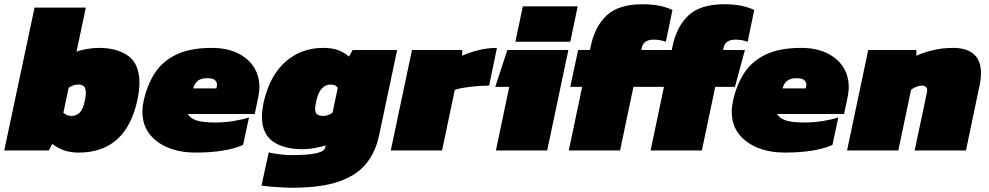

<svg xmlns="http://www.w3.org/2000/svg" viewBox="-42 -710 4665 906"><path d="M329 10Q289 10 259 -1Q229 -12 205 -31L188 0H-22L121 -674H363L319 -466Q339 -474 369 -479Q399 -484 425 -484Q511 -484 563.5 -446Q616 -408 616 -319Q616 -285 607 -241Q554 10 329 10ZM296 -163Q318 -163 334 -178.5Q350 -194 359 -237Q363 -256 363 -272Q363 -294 354 -302.5Q345 -311 328 -311Q304 -311 282 -296L257 -178Q265 -171 274 -167Q283 -163 296 -163Z M879 10Q811 10 754.5 -12Q698 -34 664 -77Q630 -120 630 -184Q630 -208 636 -235Q653 -311 689.5 -366.5Q726 -422 791 -453Q856 -484 958 -484Q1026 -484 1076.5 -460.5Q1127 -437 1154.5 -395.5Q1182 -354 1182 -299Q1182 -288 1180.5 -276.5Q1179 -265 1177 -253L1160 -172H844Q855 -153 883 -142.5Q911 -132 975 -132Q1020 -132 1063.5 -139.5Q1107 -147 1133 -156L1105 -26Q1023 10 879 10ZM870 -293H979L981 -302Q982 -305 982 -311Q982 -323 972 -332Q962 -341 936 -341Q906 -341 890.5 -328Q875 -315 870 -293Z M1335 176Q1319 176 1290 174.5Q1261 173 1233 170.5Q1205 168 1192 166L1226 9Q1245 14 1277 18Q1309 22 1331 22Q1408 22 1448.5 13.5Q1489 5 1493 -15L1495 -24Q1474 -17 1444 -11.5Q1414 -6 1388 -6Q1296 -6 1245 -43Q1194 -80 1194 -159Q1194 -174 1196 -191Q1198 -208 1202 -227Q1231 -354 1305.5 -419Q1380 -484 1483 -484Q1527 -484 1555 -473Q1583 -462 1605 -443L1622 -474H1832L1747 -72Q1731 6 1686.5 61.5Q1642 117 1557.5 146.5Q1473 176 1335 176ZM1482 -163Q1507 -163 1527 -178L1552 -296Q1545 -304 1538 -307.5Q1531 -311 1517 -311Q1495 -311 1477 -292.5Q1459 -274 1450 -231Q1448 -221 1446.5 -212.5Q1445 -204 1445 -197Q1445 -176 1455.5 -169.5Q1466 -163 1482 -163Z M1802 0 1902 -474H2139V-447Q2168 -461 2212.5 -472.5Q2257 -484 2303 -484L2266 -306Q2241 -306 2211 -303.5Q2181 -301 2152.5 -297Q2124 -293 2104 -286L2044 0Z M2390 -513 2425 -680H2684L2649 -513ZM2298 0 2361 -300H2295L2352 -474H2640L2540 0Z M2642 0 2705 -300H2649L2686 -474H2742L2745 -489Q2764 -584 2820.5 -637Q2877 -690 2990 -690Q3074 -690 3131 -663L3100 -513Q3073 -523 3042 -523Q2994 -523 2986 -483L2984 -474H3087L3040 -300H2947L2884 0Z M3028 0 3091 -300H3035L3072 -474H3128L3131 -489Q3150 -584 3206.5 -637Q3263 -690 3376 -690Q3460 -690 3517 -663L3486 -513Q3459 -523 3428 -523Q3380 -523 3372 -483L3370 -474H3473L3426 -300H3333L3270 0Z M3660 10Q3592 10 3535.5 -12Q3479 -34 3445 -77Q3411 -120 3411 -184Q3411 -208 3417 -235Q3434 -311 3470.5 -366.5Q3507 -422 3572 -453Q3637 -484 3739 -484Q3807 -484 3857.5 -460.5Q3908 -437 3935.5 -395.5Q3963 -354 3963 -299Q3963 -288 3961.5 -276.5Q3960 -265 3958 -253L3941 -172H3625Q3636 -153 3664 -142.5Q3692 -132 3756 -132Q3801 -132 3844.5 -139.5Q3888 -147 3914 -156L3886 -26Q3804 10 3660 10ZM3651 -293H3760L3762 -302Q3763 -305 3763 -311Q3763 -323 3753 -332Q3743 -341 3717 -341Q3687 -341 3671.5 -328Q3656 -315 3651 -293Z M3955 0 4055 -474H4282V-447Q4311 -461 4357.5 -472.5Q4404 -484 4456 -484Q4519 -484 4553 -454.5Q4587 -425 4587 -364Q4587 -351 4585.5 -336.5Q4584 -322 4580 -305L4516 0H4274L4332 -274Q4333 -278 4333 -284Q4333 -306 4306 -306Q4296 -306 4281 -300Q4266 -294 4257 -286L4197 0Z"/></svg>

Font: Kanit Black
Style: Italic
Weight: 900
Italic angle: -12°
Designer: Katatrad Team
Foundry: CadsonDemak
Version: Version 2.000; ttfautohint (v1.8.3)